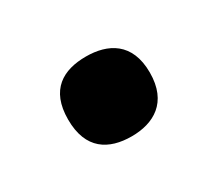

<svg xmlns="http://www.w3.org/2000/svg" viewBox="-49 -527 391 344"><g transform="rotate(-30 146.5 -354.5)"><path d="M146 -272C191 -272 231 -293 231 -355C231 -417 191 -437 146 -437C99 -437 62 -417 62 -355C62 -293 99 -272 146 -272Z"/></g></svg>

Font: Noto Serif Tamil SemiCondensed ExtraBold
Style: Regular
Weight: 800
Width: 4
Designer: Indian Type Foundry, Tom Grace, and the Monotype Design Team
Foundry: Monotype Imaging Inc.
Version: Version 2.004